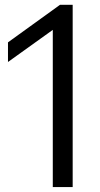

<svg xmlns="http://www.w3.org/2000/svg" viewBox="-20 -762 406 782"><path d="M195 0V-680.5L224.5 -661.5L12.5 -509.5V-589.5L224.5 -742.5H276V0Z"/></svg>

Font: Encode Sans Condensed Thin
Style: Regular
Weight: 400
Version: Version 3.002